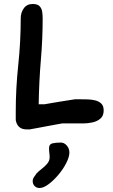

<svg xmlns="http://www.w3.org/2000/svg" viewBox="-20 -674 565 963"><path d="M285 41Q302 41 315 56Q328 71 328 91Q328 113 312.5 143.5Q297 174 273 202.5Q249 231 223.5 250Q198 269 178 269Q164 269 154 259.5Q144 250 144 234Q144 223 151 213.5Q158 204 164 195Q176 183 191 171.5Q206 160 217.5 146Q229 132 229 115Q229 104 227.5 93.5Q226 83 226 69Q226 49 243 45Q260 41 285 41ZM113 -25Q68 -25 59 -71V-115Q59 -230 71.5 -347.5Q84 -465 84 -583Q84 -611 99.5 -632.5Q115 -654 144 -654Q168 -654 178.5 -643Q189 -632 191.5 -615.5Q194 -599 194 -582Q194 -479 185 -373.5Q176 -268 174 -151H203Q214 -153 235 -156.5Q256 -160 279.5 -164Q303 -168 324 -171Q345 -174 356 -176H386Q400 -176 419.5 -175.5Q439 -175 457.5 -170.5Q476 -166 488 -154.5Q500 -143 500 -120Q500 -93 483.5 -79Q467 -65 443.5 -60Q420 -55 400 -55H292Q281 -53 258.5 -49Q236 -45 210 -40Q184 -35 162 -31Q140 -27 129 -25Z"/></svg>

Font: Fuzzy Bubbles
Style: Bold
Weight: 700
Designer: Robert E. Leuschke
Foundry: Robert E. Leuschke
Version: Version 1.010; ttfautohint (v1.8.3)